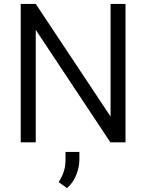

<svg xmlns="http://www.w3.org/2000/svg" viewBox="-20 -731 752 986"><path d="M624.5 -710.9V0H546.9L163.6 -577.6V0H86.4V-710.9H163.6L547.9 -132.3V-710.9ZM387.7 49.3V87.4Q387.7 126 371.8 166.7Q356 207.5 324.2 234.9L281.2 204.1Q298.8 177.2 307.6 149.7Q316.4 122.1 316.4 88.4V49.3Z"/></svg>

Font: Vazirmatn UI Light
Style: Regular
Weight: 300
Designer: Saber Rastikerdar
Foundry: Saber Rastikerdar
Version: Version 33.003